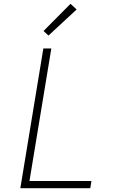

<svg xmlns="http://www.w3.org/2000/svg" viewBox="-20 -990 640 1010"><path d="M87 0 208 -735H250L135 -38H461L455 0ZM235 -803 209 -827 351 -970 383 -940Z"/></svg>

Font: Iosevka XLt Ex Obl
Style: Regular
Weight: 200
Width: 7
Italic angle: -9°
Monospace: yes
Designer: Belleve Invis
Foundry: Belleve Invis
Version: Version 32.5.0; ttfautohint (v1.8.4)